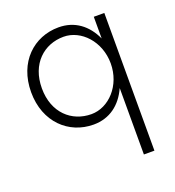

<svg xmlns="http://www.w3.org/2000/svg" viewBox="-127 -570 812 891"><g transform="rotate(-20 279.0 -125.0)"><path d="M432 220H484V-460H432V-352C432 -352 432 -352 432 -353C399 -425 341 -470 261 -470C139 -470 39 -379 39 -230C39 -82 139 10 261 10C341 10 399 -35 432 -108C432 -108 432 -108 432 -109ZM92 -230C92 -351 171 -421 268 -421C354 -421 432 -339 432 -230C432 -121 354 -39 268 -39C171 -39 92 -109 92 -230Z"/></g></svg>

Font: Jost Light
Style: Regular
Weight: 300
Version: Version 3.710